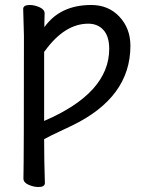

<svg xmlns="http://www.w3.org/2000/svg" viewBox="-20 -733 596 770"><path d="M157 -248Q418 -360 418 -537Q418 -587 395 -612.5Q372 -638 334 -638Q240 -638 161 -530L157 -525ZM134 17Q115 17 94.5 8Q74 -1 74 -17Q76 -105 76 -590L73 -697Q73 -713 99 -713Q118 -713 138.5 -704Q159 -695 159 -679Q159 -658 158 -643V-624Q221 -713 346 -713Q415 -713 459 -666Q503 -619 503 -549Q503 -342 268 -229Q225 -208 188 -191L157 -175Q157 -87 160 1Q160 17 134 17Z"/></svg>

Font: ToneOZ-Pinyin-WenKai-Medium
Style: Medium
Weight: 700
Designer: Fontworks Inc.
Foundry: ToneOZ
Version: Version 0.240331